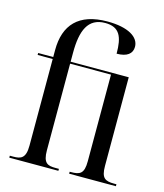

<svg xmlns="http://www.w3.org/2000/svg" viewBox="-115 -861 810 948"><g transform="rotate(15 290.0 -387.5)"><path d="M22 0H273V-10H255C215 -10 192 -18 192 -83V-526H401V-83C401 -19 380 -10 334 -10H328V0H567V-10H556C509 -10 489 -20 489 -83V-536H192V-582C192 -695 220 -765 308 -765C382 -765 401 -719 401 -633C454 -633 480 -654 480 -689C480 -739 423 -775 317 -775C170 -775 103 -700 103 -572V-536H26V-526H103V-83C103 -18 78 -10 40 -10H22Z"/></g></svg>

Font: Noto Serif Display Condensed
Style: Regular
Weight: 400
Width: 3
Designer: Monotype Design Team
Foundry: Monotype Imaging Inc.
Version: Version 2.009